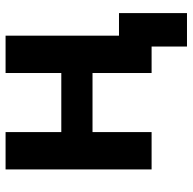

<svg xmlns="http://www.w3.org/2000/svg" viewBox="-21 -543 691 689"><g transform="rotate(-90 324.5 -198.5)"><path d="M61 0V-524H195V-324H407V-524H541V-117H622V127H502V0H407V-212H195V0Z"/></g></svg>

Font: YasnoRaleway
Style: Bold
Weight: 700
Designer: Matt McInerney, Pablo Impallari, Rodrigo Fuenzalida
Foundry: Matt McInerney, Pablo Impallari, Rodrigo Fuenzalida
Version: Version 4.026